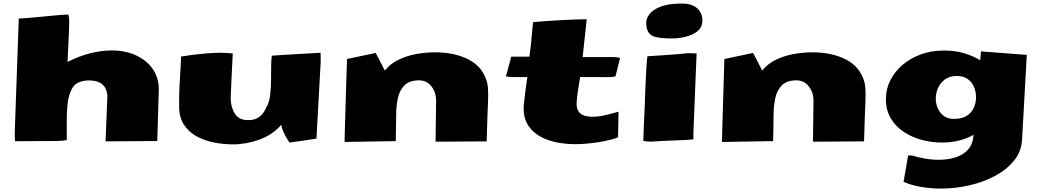

<svg xmlns="http://www.w3.org/2000/svg" viewBox="-20 -804 5937 1094"><path d="M581.5 1.5V1L591.8 -254.4Q591.8 -272.9 584 -294.2Q576.2 -315.4 553.2 -330.6Q530.3 -345.7 483.9 -345.7Q443.8 -345.7 416.3 -327.6Q388.7 -309.6 374.5 -261Q360.4 -212.4 360.4 -120.6V-5.4Q349.6 -3.9 336.2 -2.7Q322.8 -1.5 307.1 -0.5L65.9 0.5Q64 -21 64 -46.9L86.9 -698.2Q95.2 -698.7 107.4 -699.5Q119.6 -700.2 143.1 -702.1Q166.5 -704.1 207 -707.8Q247.6 -711.4 312.5 -717.8Q326.7 -718.3 341.1 -719.7Q355.5 -721.2 369.1 -721.2Q374.5 -705.1 374.5 -679.7Q374.5 -664.6 373.3 -634.3Q372.1 -604 370.4 -568.6Q368.7 -533.2 367.2 -501.5Q365.7 -469.7 364.7 -451.2Q433.1 -485.4 496.3 -501Q559.6 -516.6 615.2 -516.6Q695.8 -516.6 756.3 -488Q816.9 -459.5 850.8 -409.9Q884.8 -360.4 884.8 -296.4V-289.1L876 -0.5Z M1307.1 18.6Q1251.5 18.6 1197.3 7.6Q1143.1 -3.4 1098.4 -28.3Q1053.7 -53.2 1027.1 -95Q1000.5 -136.7 1000.5 -198.7Q1000.5 -268.1 1002.7 -314.5Q1004.9 -360.8 1007.8 -399.4Q1010.7 -438 1011.7 -481.9Q1031.7 -485.4 1071 -490.5Q1110.4 -495.6 1154.8 -499.5Q1199.2 -503.4 1234.9 -503.4Q1255.4 -503.4 1272.9 -502.2Q1290.5 -501 1306.2 -499.5Q1304.7 -467.8 1302.5 -425.8Q1300.3 -383.8 1298.6 -343.8Q1296.9 -303.7 1295.7 -276.6Q1294.4 -249.5 1294.4 -247.6Q1294.4 -194.3 1317.6 -157Q1340.8 -119.6 1393.1 -119.6Q1429.2 -119.6 1450.9 -133.5Q1472.7 -147.5 1485.1 -168.5Q1497.6 -189.5 1505.9 -209.5Q1516.1 -231.9 1520 -268.8Q1523.9 -305.7 1524.4 -347.2Q1524.9 -388.7 1525.1 -426Q1525.4 -463.4 1528.8 -486.8Q1563.5 -489.3 1601.3 -491.5Q1639.2 -493.7 1688.5 -496.6Q1737.8 -499.5 1806.6 -503.4Q1807.1 -489.3 1807.1 -475.8Q1807.1 -462.4 1807.1 -448.2L1783.2 -14.6Q1756.3 -9.8 1722.7 -4.9Q1689 0 1629.4 8.3Q1624 1 1613.8 -16.4Q1603.5 -33.7 1594.2 -54.4Q1585 -75.2 1582.5 -92.8Q1532.2 -35.2 1457.5 -8.3Q1382.8 18.6 1307.1 18.6Z M1943.4 4.9Q1943.4 -7.3 1944.3 -45.4Q1945.3 -83.5 1947 -135.7Q1948.7 -188 1950.2 -243.9Q1951.7 -299.8 1953.4 -349.4Q1955.1 -398.9 1956.1 -431.4Q1957 -463.9 1957 -467.8L2120.6 -502.4L2172.9 -401.9Q2203.6 -440.9 2250.7 -463.6Q2297.9 -486.3 2351.8 -496.1Q2405.8 -505.9 2457 -505.9Q2571.8 -505.9 2651.9 -463.9Q2731.9 -421.9 2755.4 -334.5Q2759.3 -317.4 2760.5 -299.3Q2761.7 -281.2 2761.7 -263.7Q2761.7 -245.6 2760.5 -217.8Q2759.3 -189.9 2757.3 -138.7Q2755.4 -87.4 2752.9 1.5L2461.9 3.4L2464.8 -229Q2464.8 -278.8 2437.7 -312.5Q2410.6 -346.2 2367.2 -346.2Q2312.5 -346.2 2284.4 -317.6Q2256.3 -289.1 2246.8 -243.9Q2237.3 -198.7 2237.3 -147.9Q2237.3 -134.8 2236.8 -110.6Q2236.3 -86.4 2236.1 -61Q2235.8 -35.6 2235.4 -17.8Q2234.9 0 2234.9 0Z M3258.8 17.6Q3169.4 17.6 3100.1 -7.3Q3030.8 -32.2 2994.1 -82.8Q2957.5 -133.3 2964.8 -210Q2968.8 -247.6 2973.9 -287.6Q2979 -327.6 2984.9 -364.7H2920.4Q2900.4 -364.7 2886 -365.7Q2871.6 -366.7 2862.8 -369.1L2893.1 -481H2996.6Q3005.9 -548.8 3009.5 -595.5Q3013.2 -642.1 3017.6 -677.7Q3046.9 -680.7 3087.4 -683.6Q3127.9 -686.5 3171.9 -689Q3215.8 -691.4 3255.6 -692.9Q3295.4 -694.3 3323.2 -694.3L3299.8 -479H3470.2Q3495.1 -479 3513.2 -473.6L3487.3 -369.6Q3477.1 -366.2 3463.6 -365.2Q3450.2 -364.3 3434.6 -364.3Q3427.7 -364.3 3420.9 -364.5Q3414.1 -364.7 3406.7 -364.7H3285.6Q3279.3 -329.1 3274.2 -294.7Q3269 -260.3 3266.1 -228.5Q3262.7 -191.4 3274.7 -171.9Q3286.6 -152.3 3308.8 -145.5Q3331.1 -138.7 3357.9 -138.7H3358.4Q3382.8 -138.7 3410.2 -144Q3437.5 -149.4 3462.6 -156.2Q3487.8 -163.1 3504.4 -167.5L3501.5 -21.5Q3467.3 -8.3 3422.6 0.5Q3377.9 9.3 3334 13.4Q3290 17.6 3258.8 17.6Z M3981 -672.9Q3977.1 -643.1 3950.7 -623.5Q3924.3 -604 3886.7 -594.5Q3849.1 -585 3811 -585Q3756.3 -585 3723.6 -591.3Q3690.9 -597.7 3676.5 -617.4Q3662.1 -637.2 3662.1 -676.3Q3662.1 -698.2 3680.7 -723.4Q3699.2 -748.5 3743.9 -766.1Q3788.6 -783.7 3866.7 -783.7Q3926.3 -783.7 3956.8 -752.7Q3987.3 -721.7 3981 -672.9ZM3693.4 2.9Q3681.2 2.9 3669.2 2.2Q3657.2 1.5 3645.5 -2Q3645.5 -20.5 3647.9 -74Q3650.4 -127.4 3653.8 -203.1Q3654.8 -234.9 3656.2 -274.2Q3657.7 -313.5 3659.7 -353.8Q3661.6 -394 3663.8 -428.2Q3666 -462.4 3668.9 -483.4Q3725.1 -487.3 3783.7 -491Q3842.3 -494.6 3900.4 -501H3902.3Q3925.8 -501 3949.2 -499.5L3930.7 -43.5V-40Q3930.7 -32.7 3930.9 -25.4Q3931.2 -18.1 3931.6 -10.3Q3914.1 -7.8 3885 -6.3Q3856 -4.9 3821.5 -3.7Q3787.1 -2.4 3753.4 -1Q3719.7 0.5 3693.8 2.9Z M4093.8 4.9Q4093.8 -7.3 4094.7 -45.4Q4095.7 -83.5 4097.4 -135.7Q4099.1 -188 4100.6 -243.9Q4102.1 -299.8 4103.8 -349.4Q4105.5 -398.9 4106.4 -431.4Q4107.4 -463.9 4107.4 -467.8L4271 -502.4L4323.2 -401.9Q4354 -440.9 4401.1 -463.6Q4448.2 -486.3 4502.2 -496.1Q4556.2 -505.9 4607.4 -505.9Q4722.2 -505.9 4802.2 -463.9Q4882.3 -421.9 4905.8 -334.5Q4909.7 -317.4 4910.9 -299.3Q4912.1 -281.2 4912.1 -263.7Q4912.1 -245.6 4910.9 -217.8Q4909.7 -189.9 4907.7 -138.7Q4905.8 -87.4 4903.3 1.5L4612.3 3.4L4615.2 -229Q4615.2 -278.8 4588.1 -312.5Q4561 -346.2 4517.6 -346.2Q4462.9 -346.2 4434.8 -317.6Q4406.7 -289.1 4397.2 -243.9Q4387.7 -198.7 4387.7 -147.9Q4387.7 -134.8 4387.2 -110.6Q4386.7 -86.4 4386.5 -61Q4386.2 -35.6 4385.7 -17.8Q4385.3 0 4385.3 0Z M5340.8 270.5Q5283.7 270.5 5229.2 261.2Q5174.8 252 5128.4 232.4L5154.3 82H5177.2Q5209.5 92.3 5249.5 99.4Q5289.6 106.4 5330.1 106.4Q5378.9 106.4 5422.6 93.3Q5466.3 80.1 5495.1 49.1Q5523.9 18.1 5526.9 -36.1Q5490.2 -14.2 5443.6 -2.9Q5397 8.3 5346.7 8.3Q5289.1 8.3 5232.4 -6.8Q5175.8 -22 5129.4 -52.7Q5083 -83.5 5055.4 -130.1Q5027.8 -176.8 5027.8 -239.7Q5027.8 -296.9 5053.2 -346.9Q5078.6 -397 5123.5 -435.1Q5168.5 -473.1 5228.5 -494.6Q5288.6 -516.1 5357.4 -516.1Q5422.9 -516.1 5473.6 -500.7Q5524.4 -485.4 5564.9 -460.9L5569.8 -511.2L5830.6 -491.2L5803.7 -9.3Q5800.8 57.1 5759.5 109.1Q5718.3 161.1 5651.4 197.3Q5584.5 233.4 5503.7 252Q5422.9 270.5 5340.8 270.5ZM5415 -126.5Q5461.4 -126.5 5489 -144.5Q5516.6 -162.6 5529.1 -190.9Q5541.5 -219.2 5541.5 -250Q5541.5 -280.3 5530 -308.1Q5518.6 -335.9 5494.1 -353.5Q5469.7 -371.1 5431.2 -371.1Q5391.6 -371.1 5365 -352.1Q5338.4 -333 5325.2 -303.5Q5312 -273.9 5312 -242.2Q5312 -212.9 5323.5 -186.5Q5335 -160.2 5357.9 -143.3Q5380.9 -126.5 5415 -126.5Z"/></svg>

Font: Seymour One
Style: Regular
Weight: 400
Designer: Vernon Adams
Foundry: Vernon Adams
Version: Version 1.100; ttfautohint (v1.8.4.7-5d5b);gftools[0.9.33]